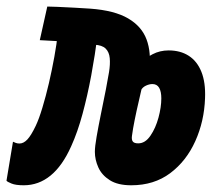

<svg xmlns="http://www.w3.org/2000/svg" viewBox="-41 -547 647 577"><path d="M353.5 9.8Q313 9.8 289.1 -5.4Q265.1 -20.5 254.6 -43.7Q244.1 -66.9 244.1 -90.8Q244.1 -106.4 249.3 -136Q254.4 -165.5 262 -202.9Q269.5 -240.2 277.3 -278.8Q282.7 -306.2 286.6 -330.1Q290.5 -354 288.8 -372.3Q287.1 -390.6 276.4 -401.1Q265.6 -411.6 242.2 -412.6L229 -414.1Q201.2 -417.5 166.3 -420.7Q131.3 -423.8 78.6 -426.3L101.1 -527.3Q108.4 -527.3 131.6 -526.4Q154.8 -525.4 182.6 -523.9Q210.4 -522.5 230.5 -521Q303.2 -515.6 344 -491.7Q384.8 -467.8 399.4 -428.5Q414.1 -389.2 407.2 -336.9V-304.7L392.6 -315.4Q384.3 -277.8 376.7 -245.6Q369.1 -213.4 363.8 -186.8Q358.4 -160.2 355.5 -138.2Q354 -127 358.2 -121.6Q362.3 -116.2 374.5 -116.2Q395.5 -116.2 411.1 -139.2Q426.8 -162.1 435.3 -193.6Q443.8 -225.1 443.8 -251.5Q443.8 -272 437.3 -283.2Q430.7 -294.4 417 -294.4Q407.7 -294.4 397.5 -289.6Q387.2 -284.7 382.8 -275.9L390.1 -366.7Q395.5 -372.6 417.5 -384Q439.5 -395.5 465.8 -395.5Q501 -395.5 526.1 -379.4Q551.3 -363.3 564.2 -331.3Q577.1 -299.3 575.2 -252Q572.8 -182.6 545.9 -122.8Q519 -63 470.5 -26.6Q421.9 9.8 353.5 9.8ZM30.3 9.8Q6.3 9.8 -6.3 4.6Q-19 -0.5 -21.5 -3.9L-2 -121.1Q2 -119.1 6.8 -117.4Q11.7 -115.7 17.6 -115.7Q29.8 -115.7 41.3 -127.9Q52.7 -140.1 66.4 -168.9Q76.2 -189.5 86.4 -223.4Q96.7 -257.3 106 -297.1Q115.2 -336.9 122.3 -376.2Q129.4 -415.5 132.8 -447.3L252.9 -446.3Q244.6 -381.8 233.2 -320.3Q221.7 -258.8 207 -204.6Q192.4 -150.4 172.9 -107.4Q146.5 -48.3 110.8 -19.3Q75.2 9.8 30.3 9.8Z"/></svg>

Font: Cascadia Mono NF
Style: Italic
Weight: 400
Italic angle: -10°
Monospace: yes
Designer: Aaron Bell
Foundry: Saja Typeworks
Version: Version 2404.023